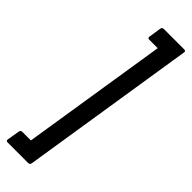

<svg xmlns="http://www.w3.org/2000/svg" viewBox="-351 -717 880 880"><g transform="rotate(45 89.0 -277.0)"><path d="M-47 160Q-58 160 -56 149L-46 89Q-44 78 -34 78H22L134 -632H79Q68 -632 70 -644L79 -703Q81 -714 92 -714H224Q235 -714 233 -703L99 149Q97 160 86 160Z"/></g></svg>

Font: Sofia Sans Extra Condensed
Style: Bold Italic
Weight: 700
Italic angle: -9°
Designer: Botio Nikoltchev, Ani Petrova
Foundry: lettersoup
Version: Version 4.101